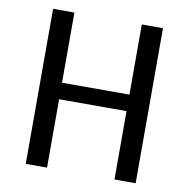

<svg xmlns="http://www.w3.org/2000/svg" viewBox="-80 -789 851 867"><g transform="rotate(10 346.0 -355.5)"><path d="M598.1 0H501V-313.5H191.9V0H94.2V-710.9H191.9V-389.2H501V-710.9H598.1Z"/></g></svg>

Font: Ufes Sans
Style: Regular
Weight: 400
Designer: Ricardo Esteves, Filipe Motta, Cassio Ferreira, Ana Quintelato & Breno Mello
Foundry: ProDesignUfes - Ricardo Esteves, Filipe Motta, Cassio Ferreira, Ana Quintelato & Breno Mello (This is a derivative work,
Version: Version 2.0